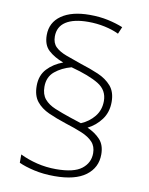

<svg xmlns="http://www.w3.org/2000/svg" viewBox="-85 -822 688 887"><g transform="rotate(10 258.5 -379.0)"><path d="M79 -395Q79 -444 108 -475Q137 -506 181 -522Q138 -538 111 -562.5Q84 -587 84 -634Q84 -693 132 -726.5Q180 -760 264 -760Q311 -760 350 -751.5Q389 -743 421 -730L407 -697Q378 -711 340.5 -719Q303 -727 263 -727Q195 -727 158.5 -703.5Q122 -680 122 -634Q122 -603 140 -585.5Q158 -568 190 -556Q222 -544 263 -530Q308 -516 346.5 -499.5Q385 -483 409 -455.5Q433 -428 433 -381Q433 -333 407.5 -298.5Q382 -264 344 -245Q381 -229 404.5 -203.5Q428 -178 428 -134Q428 -72 378.5 -35Q329 2 232 2Q179 2 135.5 -8Q92 -18 64 -31V-70Q101 -52 144 -41.5Q187 -31 233 -31Q317 -31 353.5 -59.5Q390 -88 390 -133Q390 -165 371.5 -185Q353 -205 319.5 -219Q286 -233 241 -247Q195 -262 158.5 -278.5Q122 -295 100.5 -322Q79 -349 79 -395ZM115 -397Q115 -361 133 -339.5Q151 -318 183.5 -304.5Q216 -291 258 -277L310 -260Q348 -276 372.5 -306.5Q397 -337 397 -379Q397 -430 353 -457Q309 -484 223 -507Q178 -495 146.5 -469Q115 -443 115 -397Z"/></g></svg>

Font: Noto Sans Devanagari ExtraLight
Style: Regular
Weight: 200
Designer: Jelle Bosma - Monotype Design Team
Foundry: Monotype Imaging Inc.
Version: Version 2.004; ttfautohint (v1.8.4.7-5d5b)